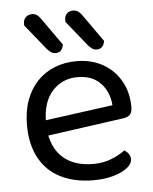

<svg xmlns="http://www.w3.org/2000/svg" viewBox="-51 -724 621 780"><g transform="rotate(-5 259.5 -334.0)"><path d="M104 -180 100 -243 402 -284Q398 -339 364 -374.5Q330 -410 270 -410Q208 -410 167.5 -365.5Q127 -321 127 -238V-216Q134 -136 179.5 -94.5Q225 -53 304 -53Q346 -53 380 -67Q414 -81 434 -97Q445 -90 451.5 -80.5Q458 -71 458 -59Q458 -40 436.5 -23.5Q415 -7 379.5 3Q344 13 300 13Q223 13 166.5 -15Q110 -43 79.5 -98.5Q49 -154 49 -234Q49 -291 65.5 -335.5Q82 -380 111.5 -411Q141 -442 182 -458.5Q223 -475 271 -475Q332 -475 378.5 -449Q425 -423 451.5 -376.5Q478 -330 478 -270Q478 -248 468 -238.5Q458 -229 440 -227ZM156 -535 73 -638V-644Q73 -663 83.5 -672Q94 -681 109 -681Q120 -681 128 -675.5Q136 -670 143 -660L223 -547Q220 -531 212 -523Q204 -515 191 -515Q180 -515 171.5 -521Q163 -527 156 -535ZM324 -535 241 -638V-644Q241 -663 251 -672Q261 -681 276 -681Q287 -681 295.5 -675.5Q304 -670 311 -660L391 -547Q388 -531 380 -523Q372 -515 359 -515Q348 -515 340 -520.5Q332 -526 324 -535Z"/></g></svg>

Font: Baloo Bhaijaan 2
Style: Regular
Weight: 400
Designer: Sanskriti Dholi, Noopur Datye and Ek Type
Foundry: Ek Type
Version: Version 1.701